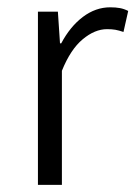

<svg xmlns="http://www.w3.org/2000/svg" viewBox="-20 -516 378 536"><path d="M141.6 -483.4 147.5 -395H150.9Q175.8 -441.9 211.4 -468.8Q247.1 -495.6 287.6 -495.6Q303.2 -495.6 314.9 -493.4Q326.7 -491.2 337.9 -485.4L324.7 -426.8Q311.5 -431.2 302 -432.9Q292.5 -434.6 278.8 -434.6Q244.6 -434.6 210.7 -406.2Q176.8 -377.9 152.8 -318.4V0H85.9V-483.4Z"/></svg>

Font: Varta
Style: Light
Weight: 300
Designer: Joana Correia, Viktoriya Grabowska, Eben Sorkin
Foundry: Sorkin Type
Version: Version 1.002; ttfautohint (v1.3) -l 8 -r 24 -G 200 -x 12 -H